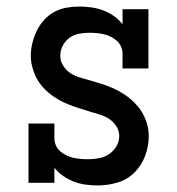

<svg xmlns="http://www.w3.org/2000/svg" viewBox="-20 -558 540 586"><path d="M279 8Q260 8 241.5 5.5Q223 3 206 -3.5Q189 -10 173.5 -20.5Q158 -31 146 -46V0H67V-181H146V-136Q146 -125 150.5 -114.5Q155 -104 163.5 -96.5Q172 -89 182.5 -84Q193 -79 203.5 -76.5Q214 -74 225.5 -73Q237 -72 248 -72Q265 -72 281.5 -75Q298 -78 312 -87Q326 -96 335 -111Q344 -126 344 -143Q344 -159 334.5 -173.5Q325 -188 311 -196.5Q297 -205 281 -209.5Q265 -214 249 -219Q233 -224 217.5 -229Q202 -234 187 -240Q172 -246 157.5 -254.5Q143 -263 130 -273.5Q117 -284 106.5 -297Q96 -310 89 -324.5Q82 -339 78 -355.5Q74 -372 74 -388Q74 -408 79 -427.5Q84 -447 92.5 -464.5Q101 -482 114.5 -497Q128 -512 145.5 -521.5Q163 -531 182.5 -534.5Q202 -538 222 -538Q240 -538 258.5 -535.5Q277 -533 294.5 -526.5Q312 -520 327 -509.5Q342 -499 354 -484V-530H433V-349H354V-394Q354 -405 349.5 -415.5Q345 -426 336.5 -433.5Q328 -441 318 -446Q308 -451 297 -453.5Q286 -456 275 -457Q264 -458 253 -458Q237 -458 221 -455Q205 -452 192 -442.5Q179 -433 171.5 -418.5Q164 -404 164 -388Q164 -371 173.5 -356.5Q183 -342 197 -333.5Q211 -325 227 -320.5Q243 -316 258.5 -311.5Q274 -307 290 -302Q306 -297 321 -290.5Q336 -284 350.5 -275.5Q365 -267 377.5 -256.5Q390 -246 400.5 -233.5Q411 -221 418.5 -206Q426 -191 430 -175Q434 -159 434 -142Q434 -112 423 -82.5Q412 -53 390.5 -31.5Q369 -10 339 -1Q309 8 279 8Z"/></svg>

Font: Iosevka Slab Medium
Style: Regular
Weight: 500
Monospace: yes
Designer: Belleve Invis
Foundry: Belleve Invis
Version: Version 11.1.1; ttfautohint (v1.8.3)